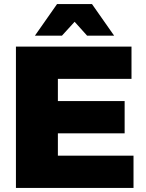

<svg xmlns="http://www.w3.org/2000/svg" viewBox="-20 -932 723 952"><path d="M59 -701H632V-541H267V-431H598V-271H267V-160H642V0H59ZM546 -755H412L350 -824L287 -755H153L263 -912H436Z"/></svg>

Font: #9Slide03 Montserrat ExtraBold
Style: Regular
Weight: 800
Designer: Julieta Ulanovsky
Foundry: Julieta Ulanovsky
Version: Version 6.001